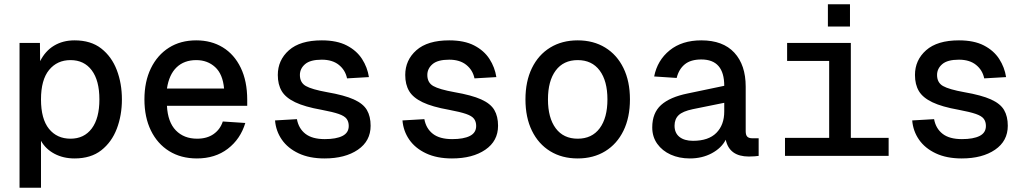

<svg xmlns="http://www.w3.org/2000/svg" viewBox="-20 -734 4840 904"><path d="M72 150V-532H168L169 -446Q193 -494 234.5 -519Q276 -544 331 -544Q408 -544 457 -505.5Q506 -467 530 -404Q554 -341 554 -266Q554 -191 530 -128Q506 -65 457 -26.5Q408 12 331 12Q278 12 236.5 -10Q195 -32 173 -71V150ZM312 -81Q376 -81 412 -129Q448 -177 448 -266Q448 -355 412 -403Q376 -451 312 -451Q249 -451 211 -404.5Q173 -358 173 -266Q173 -174 210.5 -127.5Q248 -81 312 -81Z M907 12Q832 12 776.5 -22.5Q721 -57 690.5 -119.5Q660 -182 660 -266Q660 -350 690.5 -412.5Q721 -475 775.5 -509.5Q830 -544 904 -544Q975 -544 1029 -511Q1083 -478 1113.5 -415Q1144 -352 1144 -264V-236H766Q770 -159 808 -120Q846 -81 908 -81Q955 -81 986 -103Q1017 -125 1029 -162L1135 -155Q1112 -79 1052.5 -33.5Q993 12 907 12ZM766 -317H1035Q1029 -385 993 -418Q957 -451 904 -451Q847 -451 811.5 -417Q776 -383 766 -317Z M1508 12Q1437 12 1386 -12Q1335 -36 1307 -76.5Q1279 -117 1275 -167L1378 -173Q1386 -129 1418 -104Q1450 -79 1509 -79Q1563 -79 1592.5 -94Q1622 -109 1622 -141Q1622 -161 1612 -174.5Q1602 -188 1574.5 -197.5Q1547 -207 1494 -217Q1415 -231 1370 -252.5Q1325 -274 1306.5 -305Q1288 -336 1288 -381Q1288 -451 1340.5 -497.5Q1393 -544 1495 -544Q1566 -544 1612.5 -520Q1659 -496 1684.5 -456.5Q1710 -417 1717 -371L1614 -365Q1606 -404 1575.5 -428.5Q1545 -453 1495 -453Q1441 -453 1416.5 -432Q1392 -411 1392 -381Q1392 -345 1420 -329Q1448 -313 1520 -300Q1601 -286 1645.5 -266Q1690 -246 1707.5 -216Q1725 -186 1725 -142Q1725 -70 1665 -29Q1605 12 1508 12Z M2108 12Q2037 12 1986 -12Q1935 -36 1907 -76.5Q1879 -117 1875 -167L1978 -173Q1986 -129 2018 -104Q2050 -79 2109 -79Q2163 -79 2192.5 -94Q2222 -109 2222 -141Q2222 -161 2212 -174.5Q2202 -188 2174.5 -197.5Q2147 -207 2094 -217Q2015 -231 1970 -252.5Q1925 -274 1906.5 -305Q1888 -336 1888 -381Q1888 -451 1940.5 -497.5Q1993 -544 2095 -544Q2166 -544 2212.5 -520Q2259 -496 2284.5 -456.5Q2310 -417 2317 -371L2214 -365Q2206 -404 2175.5 -428.5Q2145 -453 2095 -453Q2041 -453 2016.5 -432Q1992 -411 1992 -381Q1992 -345 2020 -329Q2048 -313 2120 -300Q2201 -286 2245.5 -266Q2290 -246 2307.5 -216Q2325 -186 2325 -142Q2325 -70 2265 -29Q2205 12 2108 12Z M2700 12Q2626 12 2570.5 -22Q2515 -56 2484.5 -118.5Q2454 -181 2454 -266Q2454 -351 2484.5 -413.5Q2515 -476 2570.5 -510Q2626 -544 2700 -544Q2774 -544 2829.5 -510Q2885 -476 2915.5 -413.5Q2946 -351 2946 -266Q2946 -181 2915.5 -118.5Q2885 -56 2829.5 -22Q2774 12 2700 12ZM2700 -81Q2767 -81 2803.5 -130Q2840 -179 2840 -266Q2840 -353 2803.5 -402Q2767 -451 2700 -451Q2633 -451 2596.5 -402Q2560 -353 2560 -266Q2560 -179 2596.5 -130Q2633 -81 2700 -81Z M3228 12Q3178 12 3138 -6Q3098 -24 3074.5 -57Q3051 -90 3051 -134Q3051 -202 3092.5 -239.5Q3134 -277 3218 -294L3390 -330Q3390 -454 3282 -454Q3232 -454 3204 -431Q3176 -408 3166 -367L3060 -374Q3075 -450 3133 -497Q3191 -544 3282 -544Q3384 -544 3437.5 -486Q3491 -428 3491 -326V-116Q3491 -98 3498.5 -90.5Q3506 -83 3522 -83H3552V0Q3546 1 3532.5 2Q3519 3 3506 3Q3414 3 3397 -76Q3377 -37 3331.5 -12.5Q3286 12 3228 12ZM3243 -71Q3316 -71 3353 -108.5Q3390 -146 3390 -209V-250L3242 -220Q3194 -210 3175 -191.5Q3156 -173 3156 -142Q3156 -108 3179 -89.5Q3202 -71 3243 -71Z M3676 0V-85H3884V-447H3686V-532H3986V-85H4164V0ZM3878 -609V-714H3982V-609Z M4508 12Q4437 12 4386 -12Q4335 -36 4307 -76.5Q4279 -117 4275 -167L4378 -173Q4386 -129 4418 -104Q4450 -79 4509 -79Q4563 -79 4592.5 -94Q4622 -109 4622 -141Q4622 -161 4612 -174.5Q4602 -188 4574.5 -197.5Q4547 -207 4494 -217Q4415 -231 4370 -252.5Q4325 -274 4306.5 -305Q4288 -336 4288 -381Q4288 -451 4340.5 -497.5Q4393 -544 4495 -544Q4566 -544 4612.5 -520Q4659 -496 4684.5 -456.5Q4710 -417 4717 -371L4614 -365Q4606 -404 4575.5 -428.5Q4545 -453 4495 -453Q4441 -453 4416.5 -432Q4392 -411 4392 -381Q4392 -345 4420 -329Q4448 -313 4520 -300Q4601 -286 4645.5 -266Q4690 -246 4707.5 -216Q4725 -186 4725 -142Q4725 -70 4665 -29Q4605 12 4508 12Z"/></svg>

Font: Geist Mono Medium
Style: Regular
Weight: 500
Monospace: yes
Designer: Basement.studio, Andrés Briganti, Mateo Zaragoza
Foundry: Basement.studio, Vercel, Andrés Briganti, Guido Ferreyra, Mateo Zaragoza
Version: Version 1.500; ttfautohint (v1.8.4.7-5d5b)